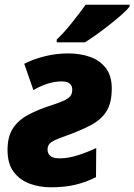

<svg xmlns="http://www.w3.org/2000/svg" viewBox="-20 -786 571 816"><path d="M196 10Q148 10 106 -5.5Q64 -21 38 -55.5Q12 -90 12 -149Q12 -204 34 -239Q56 -274 98 -297Q140 -320 200 -339Q240 -352 258.5 -362Q277 -372 282 -382Q287 -392 287 -406Q287 -421 276.5 -430.5Q266 -440 242 -440Q212 -440 181 -430Q150 -420 122 -403L83 -515Q120 -534 169 -546.5Q218 -559 270 -559Q320 -559 362 -544.5Q404 -530 429.5 -497Q455 -464 455 -410Q455 -349 432.5 -313Q410 -277 364 -253Q318 -229 250 -205Q213 -192 197.5 -181.5Q182 -171 182 -150Q182 -134 193.5 -123.5Q205 -113 235 -113Q271 -113 313.5 -127Q356 -141 389 -157L388 -33Q346 -12 301 -1Q256 10 196 10ZM221 -606V-618Q251 -646 285 -688.5Q319 -731 344 -766H531V-758Q520 -744 497.5 -724Q475 -704 446.5 -681.5Q418 -659 390 -639Q362 -619 341 -606Z"/></svg>

Font: Noto Sans Disp ExtBd
Style: Italic
Weight: 800
Italic angle: -12°
Designer: Monotype Design Team
Foundry: Monotype Imaging Inc.
Version: Version 2.000;GOOG;noto-source:20170915:90ef993387c0